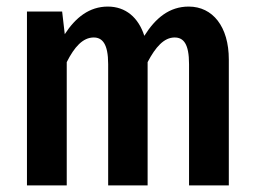

<svg xmlns="http://www.w3.org/2000/svg" viewBox="-20 -564 774 584"><path d="M554 -544C495 -544 453 -509 419 -455C401 -511 362 -544 308 -544C252 -544 210 -511 177 -460L169 -529H62V0H183V-375C206 -421 232 -450 265 -450C291 -450 309 -431 309 -369V0H429V-375C453 -421 479 -450 511 -450C538 -450 555 -431 555 -369V0H676V-383C676 -483 627 -544 554 -544Z"/></svg>

Font: Fira Sans Condensed Medium
Style: Regular
Weight: 500
Width: 3
Designer: Carrois Corporate & Edenspiekermann AG
Foundry: Carrois Corporate GbR & Edenspiekermann AG
Version: Version 4.202;PS 004.202;hotconv 1.0.88;makeotf.lib2.5.64775